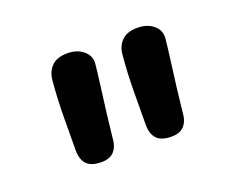

<svg xmlns="http://www.w3.org/2000/svg" viewBox="-58 -880 544 448"><g transform="rotate(-20 214.0 -656.0)"><path d="M86 -743Q88 -763 101 -776Q114 -789 140 -789Q164 -789 179.5 -776Q195 -763 193 -743Q191 -722 186.5 -688.5Q182 -655 178 -622Q174 -589 172 -569Q171 -547 160.5 -535Q150 -523 129 -523Q103 -523 92 -535Q81 -547 81 -569Q81 -606 81.5 -653Q82 -700 86 -743ZM260 -743Q262 -763 275 -776Q288 -789 314 -789Q338 -789 353.5 -776Q369 -763 367 -743Q365 -722 360.5 -688.5Q356 -655 352 -622Q348 -589 346 -569Q345 -547 334.5 -535Q324 -523 303 -523Q277 -523 266 -535Q255 -547 255 -569Q255 -606 255.5 -653Q256 -700 260 -743Z"/></g></svg>

Font: Playpen Sans Medium
Style: Regular
Weight: 500
Designer: Laura Meseguer, Veronika Burian, José Scaglione
Foundry: TypeTogether
Version: Version 1.001